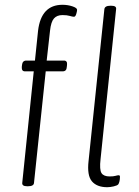

<svg xmlns="http://www.w3.org/2000/svg" viewBox="-20 -776 581 802"><path d="M93 2Q71 2 73 -13L121 -478H84Q70 -478 71 -496L72 -505Q74 -523 90 -523H126L139 -648Q152 -756 241 -756Q263 -756 282.5 -749.5Q302 -743 302 -735Q302 -729 298.5 -717.5Q295 -706 289 -706Q283 -706 271.5 -709.5Q260 -713 241 -713Q218 -713 205.5 -699Q193 -685 189 -648L175 -523H247Q262 -523 260 -505L259 -496Q258 -478 242 -478H171L122 -12Q121 2 97 2ZM428 6Q385 6 364 -18.5Q343 -43 350 -104L416 -738Q418 -752 441 -752H445Q467 -752 465 -738L400 -111Q395 -67 404 -53Q413 -39 438 -39Q454 -39 462.5 -41.5Q471 -44 476 -44Q482 -44 481 -35Q481 -27 479 -18.5Q477 -10 474 -6Q470 -1 455 2.5Q440 6 428 6Z"/></svg>

Font: Asap Condensed Condensed ExtraLight
Style: Italic
Weight: 200
Width: 3
Italic angle: -6°
Designer: Pablo Cosgaya
Foundry: Omnibus-Type
Version: Version 3.001; ttfautohint (v1.8.4.7-5d5b)